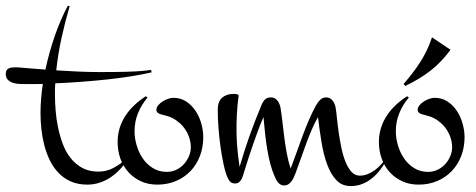

<svg xmlns="http://www.w3.org/2000/svg" viewBox="-83 -607 1605 648"><path d="M347.7 -69.8Q336.9 -51.8 322.5 -36.1Q308.1 -20.5 290.8 -8.8Q273.4 2.9 253.4 9.5Q233.4 16.1 211.9 16.1Q180.2 16.1 156 5.4Q131.8 -5.4 114.3 -23.7Q96.7 -42 85 -66.4Q73.2 -90.8 66.4 -117.4Q59.6 -144 56.6 -171.9Q53.7 -199.7 53.7 -225.1Q53.7 -248.5 55.7 -273.2Q57.6 -297.9 61.5 -323.7Q46.4 -323.2 32 -323.2Q17.6 -323.2 3.4 -323.2Q-5.9 -323.2 -17.6 -323.7Q-29.3 -324.2 -39.6 -327.6Q-49.8 -331.1 -56.6 -337.9Q-63.5 -344.7 -63.5 -357.9Q-63.5 -365.2 -60.8 -369.6Q-58.1 -374 -53.5 -376.2Q-48.8 -378.4 -42.7 -379.2Q-36.6 -379.9 -30.3 -379.9Q-22.9 -379.9 4.4 -377.4Q31.7 -375 70.3 -372.1Q82.5 -429.7 101.8 -485.4Q121.1 -541 145.5 -586.9H152.3Q136.7 -533.7 124.8 -479.5Q112.8 -425.3 106.9 -369.6Q142.6 -367.2 180.4 -365.5Q218.3 -363.8 254.4 -363.8Q307.6 -363.8 340.8 -364.7Q374 -365.7 393.1 -367.2Q415.5 -369.1 426.8 -371.1L428.7 -362.8Q399.4 -356 361.8 -349.9Q324.2 -343.8 281.7 -339.1Q239.3 -334.5 193.8 -331.1Q148.4 -327.6 103.5 -325.7Q102.5 -315.9 102.5 -305.9Q102.5 -295.9 102.5 -286.1Q102.5 -262.7 104.7 -234.4Q106.9 -206.1 112.8 -177.5Q118.7 -148.9 128.7 -121.8Q138.7 -94.7 155 -74Q171.4 -53.2 194.3 -40.5Q217.3 -27.8 248.5 -27.8Q277.3 -27.8 300.5 -40.5Q323.7 -53.2 344.7 -71.8Z M603 -144Q603 -109.9 591.8 -80.6Q580.6 -51.3 560.1 -29.8Q539.6 -8.3 511 3.9Q482.4 16.1 447.8 16.1Q417 16.1 392.3 4.6Q367.7 -6.8 350.1 -26.4Q332.5 -45.9 323.2 -72Q314 -98.1 314 -127.9Q314 -152.8 321 -175.3Q328.1 -197.8 340.8 -217Q353.5 -236.3 371.1 -252.7Q388.7 -269 409.2 -282.2L415 -277.8Q394.5 -253.9 382.8 -225.1Q371.1 -196.3 371.1 -164.1Q371.1 -140.6 378.2 -116.5Q385.3 -92.3 398.9 -72.3Q412.6 -52.2 433.1 -39.6Q453.6 -26.9 480 -26.9Q496.6 -26.9 511.2 -33.7Q525.9 -40.5 536.9 -52.2Q547.9 -64 554.4 -78.9Q561 -93.8 561 -109.9Q561 -125.5 556.4 -140.4Q551.8 -155.3 543.5 -168.2Q535.2 -181.2 523.4 -191.7Q511.7 -202.1 498 -209Q490.2 -212.9 483.2 -214.8Q476.1 -216.8 467.8 -219.2Q464.4 -219.7 460.4 -220.9Q456.5 -222.2 453.1 -223.9Q449.7 -225.6 447.3 -228.5Q444.8 -231.4 444.8 -235.8Q444.8 -244.6 451.2 -252Q457.5 -259.3 466.3 -264.9Q475.1 -270.5 484.9 -273.7Q494.6 -276.9 502 -276.9Q526.9 -276.9 545.9 -264.2Q564.9 -251.5 577.6 -231.9Q590.3 -212.4 596.7 -189Q603 -165.5 603 -144Z M1222.7 -69.8Q1213.9 -52.2 1201.7 -35.9Q1189.5 -19.5 1174.3 -6.8Q1159.2 5.9 1140.9 13.4Q1122.6 21 1101.1 21Q1070.8 21 1051.8 0.5Q1032.7 -20 1020.8 -53Q1008.8 -85.9 1002 -127.7Q995.1 -169.4 990.2 -211.9Q979 -191.9 969.5 -170.2Q960 -148.4 951.2 -124.5Q942.4 -100.6 933.6 -75.2Q924.8 -49.8 914.6 -22.9Q912.1 -17.1 909.2 -10Q906.2 -2.9 901.6 3.7Q897 10.3 890.6 14.6Q884.3 19 875.5 19Q869.1 19 864.3 16.1Q859.4 13.2 855.7 9Q852.1 4.9 849.4 -0.2Q846.7 -5.4 844.7 -9.8Q835 -31.7 829.1 -54.7Q823.2 -77.6 819.1 -102.1Q814.9 -126.5 812 -153.8Q809.1 -181.2 806.2 -211.9Q795.9 -188 787.8 -166.3Q779.8 -144.5 772.2 -122.8Q764.6 -101.1 757.1 -77.9Q749.5 -54.7 741.2 -27.8Q739.3 -21.5 737.1 -14.4Q734.9 -7.3 731.7 -1.5Q728.5 4.4 723.4 8.3Q718.3 12.2 710.4 12.2Q697.8 12.2 691.9 4.2Q686 -3.9 682.1 -14.6Q676.3 -29.3 670.9 -55.4Q665.5 -81.5 661.1 -112.3Q656.7 -143.1 654.3 -175.8Q651.9 -208.5 651.9 -236.8Q651.9 -264.2 666.5 -277.1Q681.2 -290 705.1 -290Q706.5 -290 709.5 -290Q712.4 -290 715.3 -289.3Q718.3 -288.6 720.5 -287.1Q722.7 -285.6 722.2 -283.2Q717.8 -249 716.3 -218.3Q714.8 -187.5 715.3 -158.4Q715.8 -129.4 718.5 -101.3Q721.2 -73.2 725.6 -43.9Q733.9 -71.8 741.9 -97.2Q750 -122.6 758.8 -147.5Q767.6 -172.4 777.6 -198Q787.6 -223.6 799.3 -252Q805.7 -266.6 812.7 -272.5Q819.8 -278.3 831.1 -278.3Q845.2 -278.3 853.3 -267.6Q861.3 -256.8 863.8 -243.2Q867.7 -218.3 870.6 -192.1Q873.5 -166 877 -139.6Q880.4 -113.3 885.3 -87.6Q890.1 -62 897.9 -38.1Q907.7 -63.5 917.5 -91.1Q927.2 -118.7 937.5 -146.5Q947.8 -174.3 959.2 -201.2Q970.7 -228 983.9 -252Q990.2 -263.2 998.3 -270.8Q1006.3 -278.3 1018.6 -278.3Q1025.4 -278.3 1030.8 -275.1Q1036.1 -272 1040 -266.8Q1043.9 -261.7 1046.4 -255.6Q1048.8 -249.5 1049.8 -243.2Q1052.2 -229 1054.4 -206.5Q1056.6 -184.1 1060.3 -158.7Q1064 -133.3 1069.3 -107.7Q1074.7 -82 1083 -61.3Q1091.3 -40.5 1103 -27.3Q1114.7 -14.2 1131.3 -14.2Q1145 -14.2 1157.7 -19.3Q1170.4 -24.4 1181.6 -32.5Q1192.9 -40.5 1202.4 -51Q1211.9 -61.5 1219.7 -71.8Z M1484.9 -144Q1484.9 -109.9 1473.6 -80.6Q1462.4 -51.3 1441.9 -29.8Q1421.4 -8.3 1392.8 3.9Q1364.3 16.1 1329.6 16.1Q1298.8 16.1 1274.2 4.6Q1249.5 -6.8 1231.9 -26.4Q1214.4 -45.9 1205.1 -72Q1195.8 -98.1 1195.8 -127.9Q1195.8 -152.8 1202.9 -175.3Q1210 -197.8 1222.7 -217Q1235.4 -236.3 1252.9 -252.7Q1270.5 -269 1291 -282.2L1296.9 -277.8Q1276.4 -253.9 1264.6 -225.1Q1252.9 -196.3 1252.9 -164.1Q1252.9 -140.6 1260 -116.5Q1267.1 -92.3 1280.8 -72.3Q1294.4 -52.2 1314.9 -39.6Q1335.4 -26.9 1361.8 -26.9Q1378.4 -26.9 1393.1 -33.7Q1407.7 -40.5 1418.7 -52.2Q1429.7 -64 1436.3 -78.9Q1442.9 -93.8 1442.9 -109.9Q1442.9 -125.5 1438.2 -140.4Q1433.6 -155.3 1425.3 -168.2Q1417 -181.2 1405.3 -191.7Q1393.6 -202.1 1379.9 -209Q1372.1 -212.9 1365 -214.8Q1357.9 -216.8 1349.6 -219.2Q1346.2 -219.7 1342.3 -220.9Q1338.4 -222.2 1335 -223.9Q1331.5 -225.6 1329.1 -228.5Q1326.7 -231.4 1326.7 -235.8Q1326.7 -244.6 1333 -252Q1339.4 -259.3 1348.1 -264.9Q1356.9 -270.5 1366.7 -273.7Q1376.5 -276.9 1383.8 -276.9Q1408.7 -276.9 1427.7 -264.2Q1446.8 -251.5 1459.5 -231.9Q1472.2 -212.4 1478.5 -189Q1484.9 -165.5 1484.9 -144ZM1279.3 -323.7Q1294.4 -341.3 1308.1 -358.9Q1321.8 -376.5 1334 -395.3Q1346.2 -414.1 1356.4 -435.1Q1366.7 -456.1 1375 -481L1437.5 -439Q1407.2 -397.5 1369.9 -368.4Q1332.5 -339.4 1284.7 -316.9Z"/></svg>

Font: Montez
Style: Regular
Weight: 400
Designer: Astigmatic (AOETI)
Foundry: Astigmatic (AOETI)
Version: Version 1.001